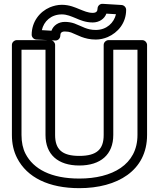

<svg xmlns="http://www.w3.org/2000/svg" viewBox="-20 -945 834 1000"><path d="M393 -15C245 -15 154 -65 113 -144C99 -171 92 -204 92 -242V-686H217V-242C217 -140 282 -83 393 -83C504 -83 570 -140 570 -242V-686H696V-242C696 -87 564 -15 393 -15ZM746 -242V-711C746 -722 736 -736 721 -736H545C534 -736 520 -726 520 -711V-242C520 -168 485 -133 393 -133C302 -133 267 -168 267 -242V-711C267 -722 257 -736 242 -736H67C56 -736 42 -726 42 -711V-242C42 -197 51 -157 69 -122C121 -20 235 35 393 35C591 35 746 -56 746 -242ZM463 -828C496 -828 524 -846 534 -874L584 -871C574 -827 536 -789 479 -789C432 -789 410 -807 367 -823C352 -828 336 -831 318 -831C285 -831 258 -813 248 -785L198 -788C208 -834 246 -870 302 -870C329 -870 350 -860 375 -850C396 -841 425 -828 463 -828ZM463 -878C438 -878 417 -888 394 -897C372 -906 342 -920 302 -920C280 -920 260 -915 240 -907C186 -884 145 -831 145 -764C145 -752 155 -740 169 -739L267 -734C283 -733 294 -746 294 -759C294 -773 300 -781 318 -781C331 -781 341 -779 350 -776C382 -764 418 -739 479 -739C501 -739 522 -744 541 -752C594 -775 637 -825 637 -894C637 -906 627 -918 613 -919L515 -925C499 -926 488 -913 488 -900C488 -887 482 -878 463 -878Z"/></svg>

Font: Asimov
Style: XWidOu
Weight: 500
Designer: Google
Version: Version 2.000980; 2014